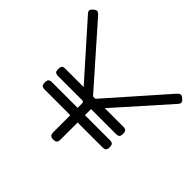

<svg xmlns="http://www.w3.org/2000/svg" viewBox="-163 -899 1113 1113"><g transform="rotate(45 393.0 -343.0)"><path d="M755 -688Q768 -678 770.5 -669Q773 -660 764 -649L427 -270V-19Q427 -8 424 -1.5Q421 5 414.5 8Q408 11 397 11Q386 11 379.5 8Q373 5 370 -2Q367 -9 367 -21V-261L22 -649Q13 -660 15.5 -669Q18 -678 31 -688Q45 -699 53.5 -696Q62 -693 72 -682L393 -318L714 -682Q724 -693 733 -696Q742 -699 755 -688ZM158 -159Q147 -159 140.5 -161.5Q134 -164 131 -170.5Q128 -177 128 -188Q128 -200 130.5 -206.5Q133 -213 139.5 -216Q146 -219 156 -219H632Q643 -219 649 -216Q655 -213 657.5 -206.5Q660 -200 660 -188Q660 -177 657 -170.5Q654 -164 647.5 -161.5Q641 -159 630 -159ZM158 -269Q147 -269 140.5 -271.5Q134 -274 131 -280.5Q128 -287 128 -298Q128 -315 134 -322Q140 -329 156 -329H632Q648 -329 654 -322Q660 -315 660 -298Q660 -287 657 -280.5Q654 -274 647.5 -271.5Q641 -269 630 -269Z"/></g></svg>

Font: Fredoka Expanded Light
Style: Regular
Weight: 300
Width: 7
Designer: Ben Nathan
Foundry: Milena B. Brandão, Ben Nathan
Version: Version 2.001